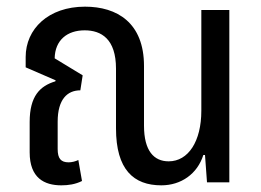

<svg xmlns="http://www.w3.org/2000/svg" viewBox="-20 -547 784 576"><path d="M164 9C185 9 206 6 226 -4L215 -67C207 -63 196 -60 186 -60C163 -60 153 -71 153 -100V-182C153 -249 182 -276 221 -276L228 -321L144 -372C145 -427 182 -456 234 -456C284 -456 328 -430 328 -341V-162C328 -38 381 9 464 9C523 9 572 -25 590 -82H595L601 0H668V-517H584V-215C584 -123 545 -63 486 -63C442 -63 412 -94 412 -170V-349C412 -479 331 -527 235 -527C125 -527 57 -460 57 -376V-345L147 -306L146 -303C100 -289 69 -259 69 -181V-90C69 -13 113 9 164 9Z"/></svg>

Font: Noto Sans Thai UI Condensed
Style: Regular
Weight: 400
Width: 3
Designer: Monotype Design Team
Foundry: Monotype Imaging Inc.
Version: Version 1.901